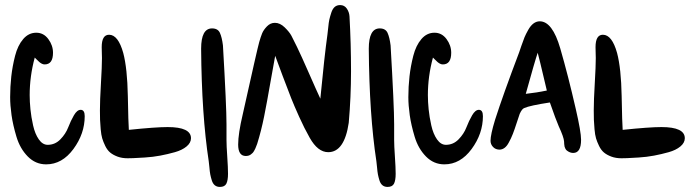

<svg xmlns="http://www.w3.org/2000/svg" viewBox="-20 -679 2730 757"><path d="M189 -471Q189 -425 156 -425Q150 -425 144.5 -428Q139 -431 135 -434.5Q131 -438 125 -444Q119 -450 117 -452Q97 -378 97 -304Q97 -278 100 -248Q103 -218 110.5 -184.5Q118 -151 133 -129.5Q148 -108 168 -108Q197 -108 218 -129.5Q239 -151 249 -177Q259 -203 271.5 -224.5Q284 -246 298 -246Q314 -246 314 -221Q314 -152 269.5 -91.5Q225 -31 162 -31Q120 -31 89.5 -62Q59 -93 45 -139.5Q31 -186 25.5 -225Q20 -264 20 -296Q20 -337 24.5 -377.5Q29 -418 39.5 -459Q50 -500 71.5 -525Q93 -550 123 -550Q152 -550 170.5 -525Q189 -500 189 -471Z M466 -470Q482 -409 484 -300.5Q486 -192 488 -167Q593 -178 641 -178Q733 -178 733 -134Q733 -116 715.5 -101.5Q698 -87 669.5 -79Q641 -71 612 -65.5Q583 -60 551 -58Q519 -56 505.5 -55.5Q492 -55 483 -55Q461 -55 443.5 -61.5Q426 -68 414.5 -77.5Q403 -87 395 -103.5Q387 -120 383 -133.5Q379 -147 377 -169.5Q375 -192 374.5 -206.5Q374 -221 374 -244Q374 -283 378 -350.5Q382 -418 382 -450Q382 -457 381.5 -471Q381 -485 381 -493Q381 -542 410 -542Q446 -542 466 -470Z M816 -567Q839 -567 847 -549.5Q855 -532 859 -500Q873 -260 873 -189V-127Q873 -105 876 -61.5Q879 -18 879 6Q879 32 872.5 45Q866 58 847 58Q835 58 827 51.5Q819 45 815 32Q811 19 809 8.5Q807 -2 805.5 -20Q804 -38 803 -43Q775 -226 773 -487Q773 -567 816 -567Z M1358 -614Q1364 -506 1364 -399Q1364 -297 1355 -195Q1338 -79 1274 -79Q1233 -79 1201 -136Q1180 -173 1159.5 -218.5Q1139 -264 1128 -292Q1117 -320 1094.5 -379.5Q1072 -439 1065 -459Q1058 -423 1045.5 -350.5Q1033 -278 1021.5 -220.5Q1010 -163 994 -112Q993 -110 990.5 -103Q988 -96 986.5 -93Q985 -90 982 -84.5Q979 -79 976 -76Q973 -73 969 -70Q965 -67 960 -65.5Q955 -64 949 -64Q919 -64 919 -109Q919 -152 937 -228Q995 -489 1002 -513Q1008 -534 1013.5 -547.5Q1019 -561 1032.5 -575Q1046 -589 1064 -589Q1084 -589 1102.5 -571Q1121 -553 1129 -538Q1137 -523 1151 -494Q1168 -459 1198 -390.5Q1228 -322 1243 -290Q1259 -457 1271 -543Q1272 -548 1274 -569.5Q1276 -591 1278.5 -602Q1281 -613 1286 -628.5Q1291 -644 1299.5 -651.5Q1308 -659 1321 -659Q1338 -659 1347.5 -645Q1357 -631 1358 -614Z M1477 -567Q1500 -567 1508 -549.5Q1516 -532 1520 -500Q1534 -260 1534 -189V-127Q1534 -105 1537 -61.5Q1540 -18 1540 6Q1540 32 1533.5 45Q1527 58 1508 58Q1496 58 1488 51.5Q1480 45 1476 32Q1472 19 1470 8.5Q1468 -2 1466.5 -20Q1465 -38 1464 -43Q1436 -226 1434 -487Q1434 -567 1477 -567Z M1759 -471Q1759 -425 1726 -425Q1720 -425 1714.5 -428Q1709 -431 1705 -434.5Q1701 -438 1695 -444Q1689 -450 1687 -452Q1667 -378 1667 -304Q1667 -278 1670 -248Q1673 -218 1680.5 -184.5Q1688 -151 1703 -129.5Q1718 -108 1738 -108Q1767 -108 1788 -129.5Q1809 -151 1819 -177Q1829 -203 1841.5 -224.5Q1854 -246 1868 -246Q1884 -246 1884 -221Q1884 -152 1839.5 -91.5Q1795 -31 1732 -31Q1690 -31 1659.5 -62Q1629 -93 1615 -139.5Q1601 -186 1595.5 -225Q1590 -264 1590 -296Q1590 -337 1594.5 -377.5Q1599 -418 1609.5 -459Q1620 -500 1641.5 -525Q1663 -550 1693 -550Q1722 -550 1740.5 -525Q1759 -500 1759 -471Z M2250 -250Q2271 -159 2271 -128Q2271 -76 2240 -76Q2228 -76 2217 -84Q2212 -87 2209.5 -92Q2207 -97 2206 -100.5Q2205 -104 2204.5 -111Q2204 -118 2204 -121Q2203 -138 2183 -181Q2172 -206 2148 -275Q2069 -263 2047 -253Q2038 -250 2029 -230Q2025 -219 2017 -194Q2009 -169 2002 -151Q1995 -133 1986 -117Q1972 -90 1950 -89Q1934 -89 1924 -99.5Q1914 -110 1914 -124Q1914 -148 1932 -207Q1963 -304 2027 -473Q2028 -476 2035.5 -498Q2043 -520 2048 -532Q2053 -544 2062.5 -561Q2072 -578 2083.5 -586.5Q2095 -595 2108 -595Q2158 -595 2189 -488Q2220 -381 2250 -250ZM2100 -471Q2089 -439 2053 -309Q2098 -314 2136 -322Q2103 -462 2100 -471Z M2413 -470Q2429 -409 2431 -300.5Q2433 -192 2435 -167Q2540 -178 2588 -178Q2680 -178 2680 -134Q2680 -116 2662.5 -101.5Q2645 -87 2616.5 -79Q2588 -71 2559 -65.5Q2530 -60 2498 -58Q2466 -56 2452.5 -55.5Q2439 -55 2430 -55Q2408 -55 2390.5 -61.5Q2373 -68 2361.5 -77.5Q2350 -87 2342 -103.5Q2334 -120 2330 -133.5Q2326 -147 2324 -169.5Q2322 -192 2321.5 -206.5Q2321 -221 2321 -244Q2321 -283 2325 -350.5Q2329 -418 2329 -450Q2329 -457 2328.5 -471Q2328 -485 2328 -493Q2328 -542 2357 -542Q2393 -542 2413 -470Z"/></svg>

Font: Because We Mentor
Style: Regular
Weight: 400
Designer: Liz Wetzel, Aaron Williamson, Russ McMullin
Foundry: Red Hat
Version: Version 1.000